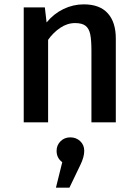

<svg xmlns="http://www.w3.org/2000/svg" viewBox="-20 -562 640 882"><path d="M89 -528H186L194 -459Q227 -499 271.5 -520.5Q316 -542 365 -542Q438 -542 475 -501Q512 -460 512 -385V0H400V-329Q400 -378 394.5 -404.5Q389 -431 373 -443.5Q357 -456 325 -456Q289 -456 256.5 -434Q224 -412 201 -379V0H89ZM367 131Q367 159 349 196L299 300H237L266 183Q240 164 240 131Q240 105 258 87Q276 69 303 69Q330 69 348.5 86.5Q367 104 367 131Z"/></svg>

Font: Fira Mono Medium
Style: Regular
Weight: 500
Designer: Carrois Corporate & Edenspiekermann AG
Foundry: Carrois Corporate GbR & Edenspiekermann AG
Version: Version 3.206